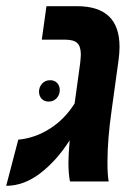

<svg xmlns="http://www.w3.org/2000/svg" viewBox="-44 -586 448 620"><path d="M342 -435Q342 -416 339 -393L317 -234Q303 -137 303 -63Q303 -20 307 0H182Q177 -24 177 -62Q177 -85 181 -133Q139 -67 86 -26.5Q33 14 -24 14L15 -135Q69 -140 117 -170.5Q165 -201 197 -252L215 -383Q217 -403 217 -410Q217 -436 205.5 -447Q194 -458 165 -458H91L106 -566H205Q342 -566 342 -435ZM149 -295Q149 -309 140.5 -318Q132 -327 118 -327Q102 -327 92 -316Q82 -305 82 -290Q82 -276 90.5 -267Q99 -258 113 -258Q129 -258 139 -269Q149 -280 149 -295Z"/></svg>

Font: FiraGO Medium
Style: Italic
Weight: 500
Italic angle: -8°
Designer: bBox Type GmbH
Foundry: bBox Type GmbH
Version: Version 1.001